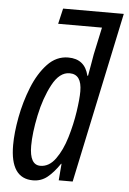

<svg xmlns="http://www.w3.org/2000/svg" viewBox="-54 -800 571 851"><g transform="rotate(5 231.0 -375.0)"><path d="M104 -142Q104 -199 120.5 -278Q137 -357 169 -417Q201 -477 246 -477Q300 -477 300 -401Q300 -367 291.5 -310Q283 -253 265.5 -194.5Q248 -136 219.5 -96.5Q191 -57 152 -57Q104 -57 104 -142ZM243 -74H245L239 0H301L462 -760H192L176 -691H371L345 -570Q341 -548 337 -523.5Q333 -499 328 -473H325Q308 -546 234 -546Q181 -546 141.5 -504Q102 -462 76 -397Q50 -332 37 -262.5Q24 -193 24 -138Q24 10 125 10Q161 10 188.5 -12Q216 -34 243 -74Z"/></g></svg>

Font: Noto Sans Display Condensed
Style: Italic
Weight: 400
Width: 3
Designer: Monotype Design team
Foundry: Monotype Imaging Inc.
Version: 1.000